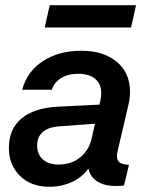

<svg xmlns="http://www.w3.org/2000/svg" viewBox="-20 -704 564 734"><path d="M151 -599 170 -684H500L481 -599ZM430 -128Q427 -116 427 -107Q427 -90 438 -82.5Q449 -75 473 -74L454 5Q443 7 423 7Q378 7 351 -11Q324 -29 318 -60Q295 -27 255.5 -8.5Q216 10 168 10Q99 10 56.5 -31.5Q14 -73 14 -138Q14 -211 62 -251Q110 -291 198 -296L360 -304L364 -321Q367 -336 367 -348Q367 -383 344 -402.5Q321 -422 278 -422Q241 -422 214.5 -406Q188 -390 178 -361H65Q83 -430 143.5 -470Q204 -510 291 -510Q375 -510 426 -468Q477 -426 477 -353Q477 -326 470 -299ZM330 -173 343 -231 206 -221Q165 -218 143.5 -199.5Q122 -181 122 -148Q122 -114 144 -94.5Q166 -75 204 -75Q252 -75 285.5 -101.5Q319 -128 330 -173Z"/></svg>

Font: CBA Beacon Sans Bold
Style: Italic
Weight: 700
Italic angle: -13°
Designer: Wei Huang
Foundry: Wei Huang
Version: Version 1.002